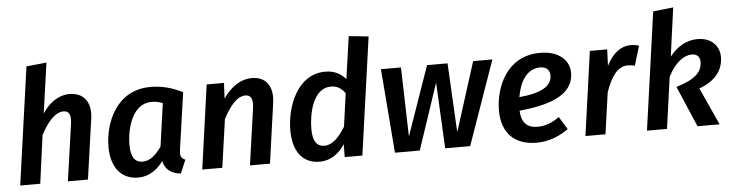

<svg xmlns="http://www.w3.org/2000/svg" viewBox="-47 -971 4592 1203"><g transform="rotate(-5 2249.5 -370.0)"><path d="M396 -544C326 -544 266 -500 225 -436L270 -753L143 -740L39 0H165L206 -303C246 -378 295 -439 349 -439C379 -439 398 -422 390 -359L339 0H465L519 -380C533 -482 485 -544 396 -544Z M905 -544C689 -544 611 -341 611 -192C611 -67 671 15 781 15C848 15 900 -22 939 -75C951 -18 992 7 1048 13L1084 -71C1054 -83 1051 -102 1056 -138L1107 -493C1042 -527 975 -544 905 -544ZM903 -450C932 -450 951 -446 974 -436L936 -166C900 -116 864 -82 816 -82C772 -82 743 -112 743 -192C743 -302 786 -450 903 -450Z M1544 -544C1470 -544 1409 -499 1362 -431L1367 -529H1258L1184 0H1310L1353 -303C1392 -378 1440 -439 1492 -439C1523 -439 1543 -422 1535 -359L1484 0H1610L1663 -378C1678 -482 1630 -544 1544 -544Z M2171 -753 2133 -486C2105 -519 2063 -544 2006 -544C1824 -544 1755 -338 1755 -197C1755 -67 1812 15 1922 15C1993 15 2045 -26 2081 -81L2080 0H2191L2295 -740ZM2032 -448C2071 -448 2098 -430 2121 -398L2092 -190C2053 -128 2013 -82 1959 -82C1916 -82 1887 -112 1887 -193C1887 -289 1919 -448 2032 -448Z M3055 -529H2934L2796 -94L2773 -529H2644L2492 -94L2480 -529H2354L2396 0H2552L2691 -415L2712 0H2869Z M3539 -404C3539 -479 3477 -544 3356 -544C3143 -544 3068 -349 3068 -205C3068 -71 3142 15 3286 15C3363 15 3429 -12 3487 -53L3438 -133C3390 -99 3348 -84 3300 -84C3242 -84 3200 -112 3197 -194C3371 -212 3539 -255 3539 -404ZM3203 -279C3217 -364 3258 -453 3349 -453C3396 -453 3409 -422 3409 -399C3409 -331 3345 -292 3203 -279Z M3925 -543C3866 -543 3812 -504 3773 -426L3777 -529H3668L3594 0H3720L3757 -261C3790 -355 3830 -418 3897 -418C3914 -418 3925 -416 3941 -412L3978 -535C3961 -540 3945 -543 3925 -543Z M4212 -755 4085 -741 3981 0H4107L4152 -323C4196 -412 4254 -451 4302 -451C4334 -451 4353 -433 4353 -401C4353 -337 4309 -293 4189 -257L4299 0H4438L4331 -235C4434 -272 4483 -338 4483 -420C4483 -493 4429 -544 4347 -544C4282 -544 4222 -515 4170 -449Z"/></g></svg>

Font: Fira Sans Medium
Style: Italic
Weight: 500
Italic angle: -8°
Designer: bBox Type GmbH & Carrois Corporate GbR & Edenspiekermann AG
Foundry: bBox Type GmbH & Carrois Corporate GbR & Edenspiekermann AG
Version: Version 4.301;PS 004.301;hotconv 1.0.88;makeotf.lib2.5.64775